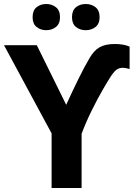

<svg xmlns="http://www.w3.org/2000/svg" viewBox="-20 -940 671 960"><path d="M311 -416Q342 -484 372 -545Q402 -606 428 -650Q450 -688 478.5 -704Q507 -720 554 -720Q574 -720 593 -717Q612 -714 628 -707V-595Q623 -596 613.5 -598.5Q604 -601 594 -601Q579 -601 566.5 -594Q554 -587 536 -561Q522 -540 495 -493.5Q468 -447 439 -388.5Q410 -330 388 -271V0H238V-273L0 -714H164ZM143 -854Q143 -888 163 -904Q183 -920 211 -920Q239 -920 259.5 -904Q280 -888 280 -854Q280 -821 259.5 -805Q239 -789 211 -789Q183 -789 163 -805Q143 -821 143 -854ZM340 -854Q340 -888 360 -904Q380 -920 409 -920Q437 -920 457.5 -904Q478 -888 478 -854Q478 -821 457.5 -805Q437 -789 409 -789Q380 -789 360 -805Q340 -821 340 -854Z"/></svg>

Font: Noto Sans
Style: Bold
Weight: 700
Designer: Monotype Design Team
Foundry: Monotype Imaging Inc.
Version: Version 2.000;GOOG;noto-source:20170915:90ef993387c0; ttfaut